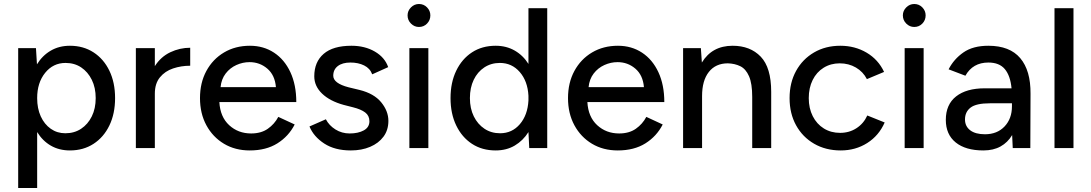

<svg xmlns="http://www.w3.org/2000/svg" viewBox="-20 -741 5459 961"><path d="M71 200V-500H160L165 -419Q192 -463 234 -487.5Q276 -512 330 -512Q397 -512 448 -479Q499 -446 527.5 -387Q556 -328 556 -250Q556 -172 527.5 -113Q499 -54 448 -21Q397 12 330 12Q276 12 234.5 -12Q193 -36 166 -80V200ZM307 -74Q352 -74 386 -96.5Q420 -119 439.5 -158.5Q459 -198 459 -250Q459 -302 439.5 -341.5Q420 -381 386.5 -403.5Q353 -426 308 -426Q246 -426 206 -376.5Q166 -327 166 -250Q166 -198 184 -158.5Q202 -119 234 -96.5Q266 -74 307 -74Z M660 0V-500H755V-410Q785 -457 832.5 -479.5Q880 -502 932 -502V-412Q887 -412 846.5 -398.5Q806 -385 780.5 -354Q755 -323 755 -272V0Z M1230 12Q1157 12 1101 -21.5Q1045 -55 1013 -114Q981 -173 981 -250Q981 -327 1013 -386Q1045 -445 1101.5 -478.5Q1158 -512 1231 -512Q1299 -512 1351.5 -477.5Q1404 -443 1433.5 -379.5Q1463 -316 1463 -230H1078Q1082 -156 1127 -114.5Q1172 -73 1237 -73Q1287 -73 1320.5 -96.5Q1354 -120 1373 -156L1455 -118Q1425 -59 1368.5 -23.5Q1312 12 1230 12ZM1229 -430Q1195 -430 1163 -415.5Q1131 -401 1109.5 -373Q1088 -345 1084 -305H1361Q1356 -365 1318 -397.5Q1280 -430 1229 -430Z M1736 12Q1656 12 1603 -22.5Q1550 -57 1529 -108L1611 -144Q1627 -113 1659 -93Q1691 -73 1730 -73Q1773 -73 1801 -88.5Q1829 -104 1829 -134Q1829 -162 1808 -178Q1787 -194 1747 -204L1700 -216Q1631 -235 1592 -272.5Q1553 -310 1553 -359Q1553 -431 1600 -471.5Q1647 -512 1739 -512Q1806 -512 1856 -483Q1906 -454 1923 -405L1843 -369Q1832 -399 1802.5 -413.5Q1773 -428 1734 -428Q1694 -428 1671 -410.5Q1648 -393 1648 -362Q1648 -324 1725 -304L1779 -291Q1852 -273 1888 -229Q1924 -185 1924 -136Q1924 -90 1899.5 -57Q1875 -24 1832.5 -6Q1790 12 1736 12Z M2029 0V-500H2124V0ZM2077 -606Q2054 -606 2037 -623Q2020 -640 2020 -664Q2020 -687 2037 -704Q2054 -721 2077 -721Q2101 -721 2117.5 -704Q2134 -687 2134 -664Q2134 -640 2117.5 -623Q2101 -606 2077 -606Z M2461 12Q2393 12 2342.5 -21Q2292 -54 2263.5 -113Q2235 -172 2235 -250Q2235 -328 2263.5 -387Q2292 -446 2342.5 -479Q2393 -512 2461 -512Q2514 -512 2556 -488Q2598 -464 2625 -421V-700H2719V0H2629L2625 -80Q2598 -37 2556.5 -12.5Q2515 12 2461 12ZM2483 -74Q2543 -74 2582 -119.5Q2621 -165 2625 -238V-262Q2621 -335 2581.5 -380.5Q2542 -426 2482 -426Q2438 -426 2404 -403.5Q2370 -381 2351 -341.5Q2332 -302 2332 -250Q2332 -198 2351.5 -158.5Q2371 -119 2405 -96.5Q2439 -74 2483 -74Z M3072 12Q2999 12 2943 -21.5Q2887 -55 2855 -114Q2823 -173 2823 -250Q2823 -327 2855 -386Q2887 -445 2943.5 -478.5Q3000 -512 3073 -512Q3141 -512 3193.5 -477.5Q3246 -443 3275.5 -379.5Q3305 -316 3305 -230H2920Q2924 -156 2969 -114.5Q3014 -73 3079 -73Q3129 -73 3162.5 -96.5Q3196 -120 3215 -156L3297 -118Q3267 -59 3210.5 -23.5Q3154 12 3072 12ZM3071 -430Q3037 -430 3005 -415.5Q2973 -401 2951.5 -373Q2930 -345 2926 -305H3203Q3198 -365 3160 -397.5Q3122 -430 3071 -430Z M3399 0V-500H3488L3493 -428Q3544 -512 3647 -512Q3735 -512 3787.5 -457.5Q3840 -403 3840 -281V0H3745V-256Q3745 -323 3729 -359.5Q3713 -396 3685.5 -409.5Q3658 -423 3623 -424Q3562 -424 3528 -381Q3494 -338 3494 -260V0Z M4188 12Q4113 12 4055 -21.5Q3997 -55 3964.5 -114Q3932 -173 3932 -250Q3932 -327 3964.5 -386Q3997 -445 4054.5 -478.5Q4112 -512 4186 -512Q4259 -512 4317.5 -477.5Q4376 -443 4405 -381L4319 -345Q4300 -382 4264 -403Q4228 -424 4183 -424Q4138 -424 4102.5 -402Q4067 -380 4047.5 -340.5Q4028 -301 4028 -250Q4028 -199 4048 -159.5Q4068 -120 4103.5 -98Q4139 -76 4185 -76Q4231 -76 4267 -99.5Q4303 -123 4321 -163L4408 -128Q4379 -62 4320.5 -25Q4262 12 4188 12Z M4508 0V-500H4603V0ZM4556 -606Q4533 -606 4516 -623Q4499 -640 4499 -664Q4499 -687 4516 -704Q4533 -721 4556 -721Q4580 -721 4596.5 -704Q4613 -687 4613 -664Q4613 -640 4596.5 -623Q4580 -606 4556 -606Z M4902 12Q4813 12 4763.5 -28Q4714 -68 4714 -141Q4714 -218 4765.5 -258.5Q4817 -299 4909 -299H5043Q5037 -362 5009.5 -395Q4982 -428 4927 -428Q4849 -428 4812 -362L4728 -394Q4754 -445 4802 -478.5Q4850 -512 4927 -512Q5034 -512 5086.5 -450Q5139 -388 5138 -272L5137 0H5049L5046 -65Q5024 -28 4988 -8Q4952 12 4902 12ZM4910 -69Q4971 -69 5008 -108Q5045 -147 5045 -209V-224H4935Q4866 -224 4838 -202.5Q4810 -181 4810 -143Q4810 -109 4836 -89Q4862 -69 4910 -69Z M5258 0V-700H5353V0Z"/></svg>

Font: Figtree Medium
Style: Regular
Weight: 500
Designer: Erik Kennedy
Foundry: Erik Kennedy
Version: Version 2.001; ttfautohint (v1.8.4.7-5d5b);gftools[0.9.27]